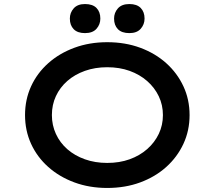

<svg xmlns="http://www.w3.org/2000/svg" viewBox="-20 -921 1063 951"><path d="M511 10Q423 10 348.5 -17.5Q274 -45 219 -94Q164 -143 134 -208.5Q104 -274 104 -351Q104 -428 134 -493.5Q164 -559 219 -608Q274 -657 348.5 -684.5Q423 -712 511 -712Q600 -712 674.5 -684.5Q749 -657 803.5 -608Q858 -559 888.5 -493.5Q919 -428 919 -351Q919 -274 888.5 -208.5Q858 -143 803.5 -94Q749 -45 674.5 -17.5Q600 10 511 10ZM511 -114Q572 -114 622 -132Q672 -150 709 -182.5Q746 -215 766.5 -258Q787 -301 787 -351Q787 -401 766.5 -444Q746 -487 709 -519.5Q672 -552 622 -570Q572 -588 511 -588Q451 -588 400.5 -570Q350 -552 313.5 -520Q277 -488 257 -445Q237 -402 237 -351Q237 -301 257 -257.5Q277 -214 313.5 -182Q350 -150 400.5 -132Q451 -114 511 -114ZM621 -757Q583 -757 564 -776.5Q545 -796 545 -829Q545 -858 564 -879.5Q583 -901 621 -901Q658 -901 677 -881.5Q696 -862 696 -829Q696 -800 677 -778.5Q658 -757 621 -757ZM401 -757Q364 -757 345 -776.5Q326 -796 326 -829Q326 -858 345 -879.5Q364 -901 401 -901Q439 -901 458 -881.5Q477 -862 477 -829Q477 -800 458 -778.5Q439 -757 401 -757Z"/></svg>

Font: Lexend Peta Medium
Style: Regular
Weight: 500
Designer: Bonnie Shaver-Troup, Thomas Jockin
Foundry: Lexend
Version: Version 1.007